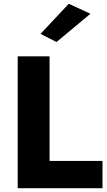

<svg xmlns="http://www.w3.org/2000/svg" viewBox="-20 -999 568 1019"><path d="M74 -700V0H524V-145H243V-700ZM460 -926 345 -979 195 -819 280 -776Z"/></svg>

Font: Jost
Style: Bold
Weight: 700
Version: Version 3.710